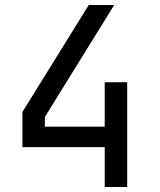

<svg xmlns="http://www.w3.org/2000/svg" viewBox="-20 -750 640 770"><path d="M400 0V-160H70V-301L336 -730H438L160 -281V-242H400V-420H490V0Z"/></svg>

Font: JetBrains Mono NL
Style: Regular
Weight: 400
Monospace: yes
Designer: Philipp Nurullin, Konstantin Bulenkov
Foundry: JetBrains
Version: Version 2.305; ttfautohint (v1.8.4.7-5d5b)